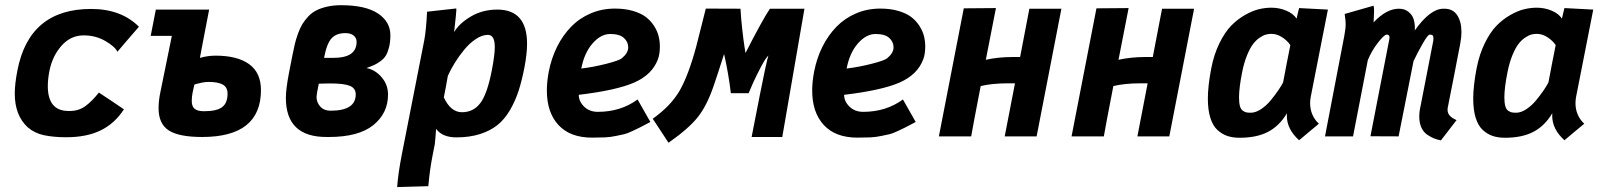

<svg xmlns="http://www.w3.org/2000/svg" viewBox="-20 -532 6251 749"><path d="M173.3 -257.8Q166.5 -224.1 166.5 -196.3Q166.5 -99.1 247.1 -99.1H252.9Q286.6 -99.1 312.5 -117.7Q338.4 -136.2 365.7 -170.9Q382.3 -160.2 414.8 -138.4Q447.3 -116.7 463.4 -105.5Q427.7 -50.3 372.8 -23.4Q317.9 3.4 238.3 3.4Q189.9 3.4 152.3 -4.4Q114.7 -12.2 87.9 -35.6Q37.6 -82 37.6 -167Q37.6 -204.6 47.9 -257.3Q94.2 -497.1 335.4 -497.1Q452.6 -497.1 522 -427.7Q507.8 -411.6 479.7 -378.9Q451.7 -346.2 438 -330.1Q428.7 -350.1 390.9 -372.1Q353 -394 306.6 -394Q255.9 -394 220.5 -354.2Q185.1 -314.5 173.3 -257.8Z M793.5 -212.4Q781.7 -212.4 767.8 -209.7Q753.9 -207 746.1 -204.6L738.3 -202.1Q737.3 -197.3 734.6 -185.5Q731.9 -173.8 731 -168.9Q730 -164.1 729 -155.3Q728 -146.5 728 -138.2Q728 -116.7 739.5 -107.4Q751 -98.1 775.9 -98.1Q825.2 -98.1 846.4 -114Q867.7 -129.9 867.7 -166.5Q867.7 -191.4 849.4 -201.9Q831.1 -212.4 793.5 -212.4ZM795.9 -494.6Q782.7 -424.3 773.4 -377.9Q769 -355.5 766.6 -342Q764.2 -328.6 759.8 -306.2Q790.5 -314.9 821.3 -314.9Q905.8 -314.9 951.9 -281.7Q998 -248.5 998 -180.7Q998 2.4 768.6 2.4Q678.2 2.4 638.4 -23.2Q598.6 -48.8 598.6 -109.9Q598.6 -139.2 605.5 -171.9Q647 -376 650.4 -392.1H567.9L587.9 -494.6H763.2Z M1502.9 -394.5Q1502.9 -368.2 1497.8 -348.1Q1492.7 -328.1 1485.6 -315.9Q1478.5 -303.7 1464.8 -293.7Q1451.2 -283.7 1439.9 -278.6Q1428.7 -273.4 1409.7 -266.6Q1443.8 -259.8 1468.8 -230.7Q1493.7 -201.7 1493.7 -163.1Q1493.7 -90.3 1436.3 -43.9Q1378.9 2.4 1263.2 2.4H1253.4Q1095.2 2.4 1095.2 -149.9Q1095.2 -184.1 1107.4 -248L1121.1 -317.9Q1126 -343.3 1130.4 -361.3Q1134.8 -379.4 1142.6 -401.1Q1150.4 -422.9 1159.4 -437.7Q1168.5 -452.6 1182.6 -467.8Q1196.8 -482.9 1214.4 -491.7Q1231.9 -500.5 1256.3 -506.1Q1280.8 -511.7 1310.5 -511.7Q1405.8 -511.7 1454.3 -479.5Q1502.9 -447.3 1502.9 -394.5ZM1371.1 -369.1Q1371.1 -383.8 1359.6 -393.3Q1348.1 -402.8 1327.1 -402.8Q1292.5 -402.8 1273.7 -382.8Q1254.9 -362.8 1244.1 -306.2H1278.3Q1326.7 -306.2 1348.9 -322Q1371.1 -337.9 1371.1 -369.1ZM1268.6 -206.5 1223.6 -205.6Q1214.8 -163.1 1214.8 -154.3Q1214.8 -132.3 1229.5 -116.2Q1244.1 -100.1 1269.5 -100.1Q1367.7 -100.1 1367.7 -163.6Q1367.7 -188 1344.5 -197.3Q1321.3 -206.5 1268.6 -206.5Z M1898.9 -259.3Q1910.2 -317.9 1910.2 -348.6Q1910.2 -396 1883.3 -396Q1860.8 -396 1836.2 -379.6Q1811.5 -363.3 1790.8 -337.9Q1770 -312.5 1753.9 -286.4Q1737.8 -260.3 1727.1 -236.3Q1724.6 -222.2 1719.5 -194.1Q1714.4 -166 1711.4 -151.9Q1738.3 -94.2 1782.2 -94.2Q1826.7 -94.2 1853.8 -129.9Q1880.9 -165.5 1898.9 -259.3ZM1632.3 -360.8Q1632.8 -362.8 1633.5 -367.2Q1634.3 -371.6 1634.8 -373.5Q1642.6 -414.6 1646 -486.3Q1665 -488.3 1702.9 -492.7Q1740.7 -497.1 1759.8 -499Q1759.8 -498.5 1760 -496.6Q1760.3 -494.6 1760.3 -493.7Q1760.3 -483.4 1751.5 -406.7Q1771.5 -440.9 1817.1 -467.8Q1862.8 -494.6 1919.9 -494.6Q2036.1 -494.6 2036.1 -361.3Q2036.1 -322.8 2025.9 -269Q2015.6 -216.3 2002.9 -177.2Q1990.2 -138.2 1969.5 -102.5Q1948.7 -66.9 1920.9 -44.4Q1893.1 -22 1852.5 -9Q1812 3.9 1760.3 3.9Q1705.6 3.9 1681.2 -29.3Q1680.7 -22.5 1679.2 -2.4Q1677.7 17.6 1676.3 29.8Q1674.8 37.1 1671.9 52Q1668.9 66.9 1667.5 74.2Q1656.2 132.3 1650.9 194.3Q1630.9 194.8 1590.3 196Q1549.8 197.3 1529.3 197.8Q1533.2 144 1547.4 71.3Z M2247.6 -264.6Q2295.9 -270.5 2345.5 -283.2Q2395 -295.9 2405.8 -304.7Q2430.7 -325.2 2430.7 -347.2Q2430.7 -368.7 2413.8 -384Q2397 -399.4 2360.8 -399.4Q2323.7 -399.4 2291.5 -362.5Q2259.3 -325.7 2247.6 -264.6ZM2378.9 -498.5Q2418.5 -498.5 2449.7 -489.3Q2481 -480 2500 -465.3Q2519 -450.7 2531.7 -430.7Q2544.4 -410.6 2549.3 -390.9Q2554.2 -371.1 2554.2 -350.1Q2554.2 -321.3 2546.4 -300.3Q2523.9 -240.7 2454.6 -210.2Q2385.3 -179.7 2237.8 -162.1Q2237.8 -136.7 2258.5 -116.2Q2279.3 -95.7 2312 -95.7Q2401.4 -95.7 2467.3 -144L2517.1 -56.2Q2486.8 -40 2478.5 -35.9Q2470.2 -31.7 2448 -21.2Q2425.8 -10.7 2415 -8.5Q2404.3 -6.3 2383.1 -1.7Q2361.8 2.9 2340.3 3.9Q2318.8 4.9 2289.6 4.9Q2204.1 4.9 2158.7 -44.2Q2113.3 -93.3 2113.3 -178.7Q2113.3 -212.9 2120.6 -252Q2130.9 -304.7 2153.1 -349.4Q2175.3 -394 2207.8 -427.5Q2240.2 -460.9 2284.2 -479.7Q2328.1 -498.5 2378.9 -498.5Z M2733.4 -498.5 2868.7 -498Q2870.6 -460.9 2875.5 -417.7Q2880.4 -374.5 2884.3 -349.6L2888.2 -325.2Q2954.6 -455.1 2983.4 -498H3118.2L3031.7 2.4H2912.1L2944.3 -162.1Q2968.8 -286.6 2977.5 -315.4Q2966.8 -305.7 2948.5 -271Q2930.2 -236.3 2918.7 -210.7Q2907.2 -185.1 2900.4 -168.5H2831.1Q2821.8 -246.1 2804.7 -321.3Q2774.9 -228 2762.2 -191.9Q2736.8 -118.7 2701.7 -74.5Q2666.5 -30.3 2587.9 24.9L2526.4 -68.8Q2596.7 -118.7 2631.1 -178Q2665.5 -237.3 2696.3 -351.6Z M3282.7 -264.6Q3331.1 -270.5 3380.6 -283.2Q3430.2 -295.9 3440.9 -304.7Q3465.8 -325.2 3465.8 -347.2Q3465.8 -368.7 3449 -384Q3432.1 -399.4 3396 -399.4Q3358.9 -399.4 3326.7 -362.5Q3294.4 -325.7 3282.7 -264.6ZM3414.1 -498.5Q3453.6 -498.5 3484.9 -489.3Q3516.1 -480 3535.2 -465.3Q3554.2 -450.7 3566.9 -430.7Q3579.6 -410.6 3584.5 -390.9Q3589.4 -371.1 3589.4 -350.1Q3589.4 -321.3 3581.5 -300.3Q3559.1 -240.7 3489.7 -210.2Q3420.4 -179.7 3272.9 -162.1Q3272.9 -136.7 3293.7 -116.2Q3314.5 -95.7 3347.2 -95.7Q3436.5 -95.7 3502.4 -144L3552.2 -56.2Q3522 -40 3513.7 -35.9Q3505.4 -31.7 3483.2 -21.2Q3460.9 -10.7 3450.2 -8.5Q3439.5 -6.3 3418.2 -1.7Q3397 2.9 3375.5 3.9Q3354 4.9 3324.7 4.9Q3239.3 4.9 3193.8 -44.2Q3148.4 -93.3 3148.4 -178.7Q3148.4 -212.9 3155.8 -252Q3166 -304.7 3188.2 -349.4Q3210.4 -394 3242.9 -427.5Q3275.4 -460.9 3319.3 -479.7Q3363.3 -498.5 3414.1 -498.5Z M3865.2 -500.5 3825.7 -298.8Q3874.5 -309.6 3931.2 -309.6H3959.5Q3965.8 -341.8 3995.6 -498H4120.6L4023.9 0H3899.4L3939.5 -207H3912.6Q3850.1 -207 3805.7 -196.3Q3787.1 -101.6 3780.8 -66.7Q3774.4 -31.7 3768.6 0H3642.6L3739.7 -499.5Z M4382.8 -500.5 4343.3 -298.8Q4392.1 -309.6 4448.7 -309.6H4477.1Q4483.4 -341.8 4513.2 -498H4638.2L4541.5 0H4417L4457 -207H4430.2Q4367.7 -207 4323.2 -196.3Q4304.7 -101.6 4298.3 -66.7Q4292 -31.7 4286.1 0H4160.2L4257.3 -499.5Z M4825.7 -250.5Q4813.5 -189.5 4813.5 -151.9Q4813.5 -130.9 4817.1 -117.9Q4820.8 -105 4828.6 -99.9Q4836.4 -94.7 4842.5 -93.5Q4848.6 -92.3 4859.9 -92.3Q4878.4 -92.3 4899.7 -106.4Q4920.9 -120.6 4938 -141.6Q4955.1 -162.6 4966.8 -179.9Q4978.5 -197.3 4985.4 -210.4Q4989.7 -234.9 4999.3 -283.4Q5008.8 -332 5013.7 -356Q5002 -373.5 4981.7 -386.7Q4961.4 -399.9 4939.9 -399.9Q4928.7 -399.9 4918 -397Q4907.2 -394 4893.3 -384.5Q4879.4 -375 4867.7 -359.4Q4856 -343.8 4844.5 -315.7Q4833 -287.6 4825.7 -250.5ZM5093.3 -154.3Q5090.8 -140.6 5090.8 -130.4Q5090.8 -81.5 5125 -49.3Q5111.8 -38.6 5086.2 -17.1Q5060.5 4.4 5047.9 15.1Q5000 -27.8 5000 -80.6Q5000 -86.9 5000.5 -90.3Q4970.7 -40.5 4926.5 -17.6Q4882.3 5.4 4815.9 5.4Q4789.1 5.4 4768.3 -1.5Q4747.6 -8.3 4729.5 -24.7Q4711.4 -41 4701.7 -72Q4691.9 -103 4691.9 -147.5Q4691.9 -195.8 4705.1 -265.1Q4715.8 -320.3 4737.1 -363.5Q4758.3 -406.7 4783 -431.9Q4807.6 -457 4836.9 -473.6Q4866.2 -490.2 4891.1 -496.1Q4916 -502 4939.5 -502Q4970.2 -502 4997.3 -490.7Q5024.4 -479.5 5038.1 -459.5Q5039.6 -466.3 5042.7 -480Q5045.9 -493.7 5047.9 -500.5L5160.2 -494.6Q5148.9 -438 5126.7 -324.5Q5104.5 -210.9 5093.3 -154.3Z M5601.1 15.6Q5586.4 12.7 5575 8.3Q5563.5 3.9 5548.6 -5.9Q5533.7 -15.6 5525.1 -33.9Q5516.6 -52.2 5516.6 -77.6Q5516.6 -94.2 5520 -111.3L5520.5 -111.8V-112.3Q5528.8 -155.3 5545.7 -241.5Q5562.5 -327.6 5570.8 -370.6Q5571.8 -375.5 5571.8 -383.3Q5571.8 -391.1 5568.6 -394Q5565.4 -397 5557.1 -397Q5549.8 -397 5528.3 -358.9Q5506.8 -320.8 5494.1 -293Q5484.4 -244.1 5465.1 -146.5Q5445.8 -48.8 5436 0Q5418 0 5381.3 -0.2Q5344.7 -0.5 5326.2 -0.5Q5338.4 -62.5 5362.3 -186.3Q5386.2 -310.1 5398.4 -371.6Q5400.4 -379.9 5400.4 -387.2Q5400.4 -397 5389.6 -397Q5379.9 -397 5355.2 -365.2Q5330.6 -333.5 5315.9 -297.4Q5306.2 -247.6 5287.1 -148.7Q5268.1 -49.8 5258.3 0H5148.9Q5161.6 -65.4 5186.5 -196Q5211.4 -326.7 5224.1 -391.6Q5229.5 -419.9 5229.5 -439Q5229.5 -451.2 5225.6 -477.5L5338.4 -509.8Q5340.3 -502.4 5340.3 -490.2Q5340.3 -482.4 5339.4 -466.6Q5338.4 -450.7 5338.4 -444.8Q5388.7 -498 5437 -498Q5460 -498 5474.9 -485.6Q5489.7 -473.1 5494.6 -457.3Q5499.5 -441.4 5499.5 -422.4Q5499.5 -420.9 5499.3 -417.7Q5499 -414.6 5499 -413.1Q5559.1 -498 5610.8 -498H5614.7Q5647.9 -498 5664.6 -472.7Q5681.2 -447.3 5681.2 -406.7Q5681.2 -386.7 5676.3 -360.8Q5668.5 -319.3 5652.1 -235.6Q5635.7 -151.9 5627.4 -110.4Q5627 -107.9 5627 -103Q5627 -78.1 5662.1 -63.5Q5651.9 -50.3 5631.6 -23.9Q5611.3 2.4 5601.1 15.6Z M5860.8 -250.5Q5848.6 -189.5 5848.6 -151.9Q5848.6 -130.9 5852.3 -117.9Q5856 -105 5863.8 -99.9Q5871.6 -94.7 5877.7 -93.5Q5883.8 -92.3 5895 -92.3Q5913.6 -92.3 5934.8 -106.4Q5956.1 -120.6 5973.1 -141.6Q5990.2 -162.6 6002 -179.9Q6013.7 -197.3 6020.5 -210.4Q6024.9 -234.9 6034.4 -283.4Q6043.9 -332 6048.8 -356Q6037.1 -373.5 6016.8 -386.7Q5996.6 -399.9 5975.1 -399.9Q5963.9 -399.9 5953.1 -397Q5942.4 -394 5928.5 -384.5Q5914.6 -375 5902.8 -359.4Q5891.1 -343.8 5879.6 -315.7Q5868.2 -287.6 5860.8 -250.5ZM6128.4 -154.3Q6126 -140.6 6126 -130.4Q6126 -81.5 6160.2 -49.3Q6147 -38.6 6121.3 -17.1Q6095.7 4.4 6083 15.1Q6035.2 -27.8 6035.2 -80.6Q6035.2 -86.9 6035.6 -90.3Q6005.9 -40.5 5961.7 -17.6Q5917.5 5.4 5851.1 5.4Q5824.2 5.4 5803.5 -1.5Q5782.7 -8.3 5764.6 -24.7Q5746.6 -41 5736.8 -72Q5727.1 -103 5727.1 -147.5Q5727.1 -195.8 5740.2 -265.1Q5751 -320.3 5772.2 -363.5Q5793.5 -406.7 5818.1 -431.9Q5842.8 -457 5872.1 -473.6Q5901.4 -490.2 5926.3 -496.1Q5951.2 -502 5974.6 -502Q6005.4 -502 6032.5 -490.7Q6059.6 -479.5 6073.2 -459.5Q6074.7 -466.3 6077.9 -480Q6081.1 -493.7 6083 -500.5L6195.3 -494.6Q6184.1 -438 6161.9 -324.5Q6139.6 -210.9 6128.4 -154.3Z"/></svg>

Font: Fantasque Sans Mono
Style: Bold Italic
Weight: 700
Italic angle: -11°
Monospace: yes
Designer: Jany Belluz
Version: Version 1.7.1